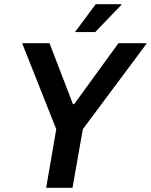

<svg xmlns="http://www.w3.org/2000/svg" viewBox="-20 -891 717 911"><path d="M199 0 247 -278 85 -686H215L326 -397H332L542 -686H677L373 -278L324 0ZM336 -739 434 -871H556V-868L432 -739Z"/></svg>

Font: Archivo SemiCondensed SemiBold
Style: Italic
Weight: 600
Width: 4
Italic angle: -10°
Designer: Hector Gatti
Foundry: Omnibus-Type
Version: Version 2.001